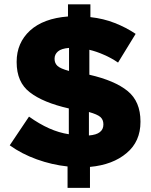

<svg xmlns="http://www.w3.org/2000/svg" viewBox="-20 -778 706 895"><path d="M294.9 97.7Q321.3 97.7 399.4 97.7Q399.4 73.2 399.4 0Q505.9 -9.8 570.3 -64.5Q634.8 -118.2 634.8 -210Q634.8 -210.9 634.8 -211.9Q634.8 -304.7 575.2 -353.5Q515.6 -402.3 396.5 -429.7Q396.5 -468.8 396.5 -545.9Q429.7 -538.1 464.8 -522.5Q499 -507.8 530.3 -486.3Q557.6 -530.3 612.3 -620.1Q567.4 -650.4 514.6 -670.9Q462.9 -691.4 401.4 -698.2Q401.4 -717.8 401.4 -757.8Q375 -757.8 296.9 -757.8Q296.9 -744.1 296.9 -701.2Q182.6 -692.4 120.1 -635.7Q57.6 -578.1 57.6 -490.2Q57.6 -489.3 57.6 -488.3Q57.6 -394.5 119.1 -347.7Q180.7 -299.8 300.8 -272.5Q300.8 -232.4 300.8 -152.3Q254.9 -159.2 209 -179.7Q163.1 -200.2 115.2 -234.4Q85 -189.5 25.4 -100.6Q81.1 -60.5 151.4 -35.2Q221.7 -9.8 294.9 -2Q294.9 31.2 294.9 97.7ZM301.8 -447.3Q261.7 -458 248 -470.7Q234.4 -483.4 234.4 -502.9Q234.4 -503.9 234.4 -504.9Q234.4 -524.4 250 -538.1Q265.6 -551.8 301.8 -554.7Q301.8 -518.6 301.8 -447.3ZM394.5 -146.5Q394.5 -173.8 394.5 -255.9Q433.6 -245.1 448.2 -232.4Q461.9 -219.7 461.9 -199.2Q461.9 -198.2 461.9 -197.3Q461.9 -174.8 445.3 -162.1Q429.7 -149.4 394.5 -146.5Z"/></svg>

Font: Big-Shock
Style: Black
Weight: 400